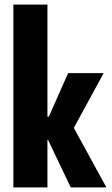

<svg xmlns="http://www.w3.org/2000/svg" viewBox="-20 -820 490 840"><path d="M289.5 0 190 -208.5H187.5V0H38.5V-800H187.5V-309.5H193.5L278 -500H433.5L303 -260.5L445.5 0Z"/></svg>

Font: League Mono Condensed
Style: Bold
Weight: 700
Width: 1
Designer: Tyler Finck
Foundry: The League of Moveable Type / Tyler Finck
Version: Version 2.210